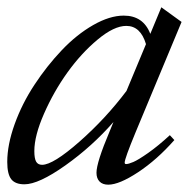

<svg xmlns="http://www.w3.org/2000/svg" viewBox="-24 -487 525 519"><path d="M42 11.2Q17.1 11.2 6.3 -2.7Q-4.4 -16.6 -4.4 -49.3Q-4.4 -95.7 15.6 -151.4Q35.6 -207 69.1 -257.8Q102.5 -308.6 142.8 -351.1Q183.1 -393.6 227.8 -419.2Q272.5 -444.8 310.5 -444.8Q363.3 -444.8 382.3 -395.5L412.1 -467.3L466.8 -427.7L342.3 -128.9Q313 -58.1 313 -47.4Q313 -43.5 316.9 -43.5Q323.2 -43.5 336.4 -49.1Q349.6 -54.7 376.7 -73.7Q403.8 -92.8 435.1 -121.6L447.3 -108.4Q400.4 -55.2 349.4 -21.5Q298.3 12.2 268.6 12.2Q253.4 12.2 245.1 3.7Q236.8 -4.9 236.8 -20Q236.8 -47.9 272.5 -132.3L282.7 -157.2Q225.1 -91.3 152.8 -40Q80.6 11.2 42 11.2ZM68.8 -78.6Q68.8 -58.6 73.7 -50Q78.6 -41.5 89.8 -41.5Q119.6 -41.5 190.7 -104Q261.7 -166.5 317.9 -241.2L370.6 -367.7Q356 -417 317.4 -417Q284.2 -417 240 -380.1Q195.8 -343.3 158.4 -291.3Q121.1 -239.3 95 -179.7Q68.8 -120.1 68.8 -78.6Z"/></svg>

Font: Elstob
Style: Italic
Weight: 400
Italic angle: -20°
Designer: Peter S. Baker
Version: Version 1.015